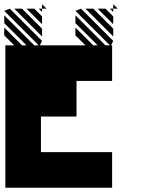

<svg xmlns="http://www.w3.org/2000/svg" viewBox="-25 -879 712 899"><path d="M505.2 -822.9 489.6 -838.5H505.2ZM505.2 -765.6 432.3 -838.5H468.8L505.2 -802.1ZM505.2 -708.3 375 -838.5H411.5L505.2 -744.8ZM171.9 -822.9 156.2 -838.5H171.9ZM171.9 -765.6 99 -838.5H135.4L171.9 -802.1ZM171.9 -708.3 41.7 -838.5H78.1L171.9 -744.8ZM505.2 -838.5H526L505.2 -859.4ZM171.9 -838.5H192.7L171.9 -859.4ZM500 0H0V-666.7H41.7L-5.2 -713.5V-750L78.1 -666.7H99L-5.2 -770.8V-807.3L135.4 -666.7H156.2L-5.2 -828.1L20.8 -838.5L171.9 -687.5L161.5 -666.7H375L328.1 -713.5V-750L411.5 -666.7H432.3L328.1 -770.8V-807.3L468.8 -666.7H489.6L328.1 -828.1L354.2 -838.5L505.2 -687.5L494.8 -666.7H500V-500H333.3V-333.3H166.7V-166.7H500Z"/></svg>

Font: 0xA000-Monochrome
Style: Monochrome
Weight: 400
Version: Version 0.1